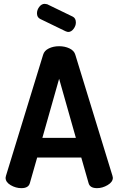

<svg xmlns="http://www.w3.org/2000/svg" viewBox="-20 -977 615 997"><path d="M9 -54Q10 -59 11 -64L204 -693Q210 -714 233.5 -725.5Q257 -737 287 -737Q317 -737 341 -725.5Q365 -714 371 -693L564 -64L566 -54Q566 -32 539 -16Q512 0 484 0Q447 0 440 -26L402 -159H173L135 -26Q128 0 91 0Q62 0 35.5 -15.5Q9 -31 9 -54ZM287 -568 200 -261H374ZM172 -908Q172 -926 184 -941.5Q196 -957 212 -957Q215 -957 225 -955L357 -891Q374 -883 374 -860Q374 -843 362 -827Q350 -811 334 -811Q330 -811 320 -815L190 -878Q172 -886 172 -908Z"/></svg>

Font: Dosis
Style: Regular
Weight: 400
Designer: Edgar Tolentino, Pablo Impallari, Igino Marini
Foundry: Edgar Tolentino, Pablo Impallari, Igino Marini
Version: Version 1.007;Glyphs 3.1.1 (3134)